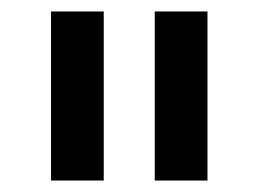

<svg xmlns="http://www.w3.org/2000/svg" viewBox="-20 -760 451 335"><path d="M69 -445V-740H161V-445ZM250 -445V-740H342V-445Z"/></svg>

Font: IBM Plex Sans Condensed Medium
Style: Regular
Weight: 500
Width: 3
Designer: Mike Abbink, Paul van der Laan, Pieter van Rosmalen
Foundry: Bold Monday
Version: Version 1.3